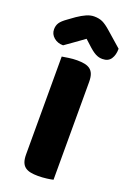

<svg xmlns="http://www.w3.org/2000/svg" viewBox="-181 -912 666 975"><g transform="rotate(20 152.0 -424.5)"><path d="M153 -734Q122 -711 98 -694.5Q74 -678 52 -662Q22 -662 1.5 -679.5Q-19 -697 -19 -723Q-19 -743 -9.5 -758Q0 -773 27 -792L63 -818Q88 -835 109.5 -844.5Q131 -854 151 -854Q178 -854 197 -845Q216 -836 242 -813L323 -742Q323 -708 308.5 -686.5Q294 -665 263 -665Q253 -665 244.5 -667Q236 -669 226 -674Q216 -679 204 -688.5Q192 -698 176 -713ZM240 -4Q229 -1 205.5 2Q182 5 159 5Q136 5 118.5 1.5Q101 -2 89 -11Q77 -20 71 -36Q65 -52 65 -78V-606Q76 -608 100 -611.5Q124 -615 146 -615Q169 -615 186.5 -611.5Q204 -608 216 -599Q228 -590 234 -574Q240 -558 240 -532Z"/></g></svg>

Font: Baloo Chettan
Style: Regular
Weight: 400
Designer: Maithili Shingre and Ek Type
Foundry: Ek Type
Version: Version 1.443;PS 1.000;hotconv 16.6.51;makeotf.lib2.5.65220;